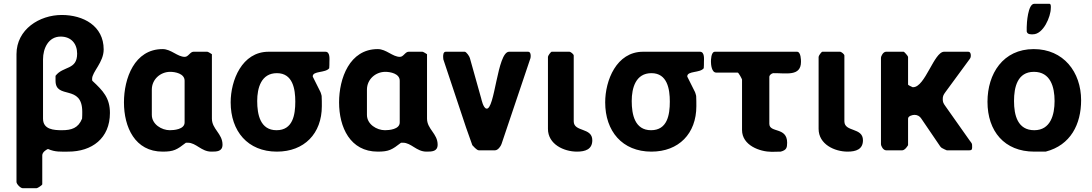

<svg xmlns="http://www.w3.org/2000/svg" viewBox="-20 -793 5762 1013"><path d="M203 180V27C203 11 221 -2 233 -7C272 10 300 7 340 7C465 7 560 -63 560 -197C560 -276 524 -314 467 -367C466 -368 466 -375 466 -377C466 -414 527 -464 527 -532C527 -657 419 -714 306 -714C188 -714 67 -638 67 -507V167C67 178 88 200 100 200H173C179 200 203 183 203 180ZM300 -600C355 -600 387 -563 387 -510C387 -422 313 -446 273 -393V-367C273 -266 414 -351 414 -203C414 -198 414 -172 413 -167C393 -117 357 -106 307 -106C265 -106 207 -109 207 -167V-480C207 -537 235 -600 300 -600Z M1074 -520H1001C983 -520 974 -493 955 -493C916 -493 883 -534 838 -534C689 -534 634 -379 634 -253C634 -122 692 7 838 7C897 7 913 -3 961 -40H971C1015 -40 1042 7 1095 7C1123 7 1154 7 1154 -30C1154 -88 1098 -112 1098 -167V-507C1095 -509 1078 -520 1074 -520ZM878 -414C904 -414 954 -405 954 -367V-147C954 -110 897 -106 876 -106C833 -106 781 -137 781 -187V-320C781 -375 827 -414 878 -414Z M1197 -253C1197 -101 1287 7 1441 7C1585 7 1678 -88 1678 -233C1678 -241 1678 -279 1677 -287C1677 -290 1672 -304 1671 -307L1631 -387C1631 -387 1630 -389 1630 -390C1630 -420 1697 -407 1717 -433C1718 -438 1718 -462 1718 -467C1718 -479 1723 -520 1697 -520H1397C1256 -520 1197 -368 1197 -253ZM1337 -260C1337 -329 1358 -407 1441 -407C1525 -407 1538 -323 1538 -257C1538 -187 1525 -106 1439 -106C1353 -106 1337 -189 1337 -260Z M2209 -520H2136C2118 -520 2109 -493 2090 -493C2051 -493 2018 -534 1973 -534C1824 -534 1769 -379 1769 -253C1769 -122 1827 7 1973 7C2032 7 2048 -3 2096 -40H2106C2150 -40 2177 7 2230 7C2258 7 2289 7 2289 -30C2289 -88 2233 -112 2233 -167V-507C2230 -509 2213 -520 2209 -520ZM2013 -414C2039 -414 2089 -405 2089 -367V-147C2089 -110 2032 -106 2011 -106C1968 -106 1916 -137 1916 -187V-320C1916 -375 1962 -414 2013 -414Z M2472 -27C2475 -24 2495 0 2506 0H2592C2607 0 2622 -21 2626 -33L2779 -487C2779 -487 2780 -495 2780 -497C2780 -505 2779 -520 2766 -520H2666C2603 -520 2591 -209 2546 -220C2529 -224 2520 -270 2519 -273C2510 -305 2468 -455 2459 -487C2457 -496 2440 -520 2432 -520H2332C2318 -520 2318 -501 2318 -493C2318 -491 2319 -482 2319 -480L2439 -120C2444 -106 2467 -41 2472 -27Z M3105 -53C3105 -122 3007 -95 3007 -153V-500C3007 -507 2991 -520 2984 -520H2891C2886 -520 2871 -499 2871 -493V-113C2871 -32 2955 7 3024 7C3068 7 3105 -5 3105 -53Z M3173 -253C3173 -101 3263 7 3417 7C3561 7 3654 -88 3654 -233C3654 -241 3654 -279 3653 -287C3653 -290 3648 -304 3647 -307L3607 -387C3607 -387 3606 -389 3606 -390C3606 -420 3673 -407 3693 -433C3694 -438 3694 -462 3694 -467C3694 -479 3699 -520 3673 -520H3373C3232 -520 3173 -368 3173 -253ZM3313 -260C3313 -329 3334 -407 3417 -407C3501 -407 3514 -323 3514 -257C3514 -187 3501 -106 3415 -106C3329 -106 3313 -189 3313 -260Z M3731 -467C3731 -454 3734 -410 3759 -410H3872C3877 -410 3895 -376 3895 -373V-107C3895 -26 3989 8 4052 8C4059 8 4092 7 4099 7C4129 -1 4133 -13 4133 -40C4133 -125 4039 -90 4039 -140V-387C4039 -397 4050 -405 4059 -407C4127 -408 4206 -388 4206 -467C4206 -475 4206 -520 4185 -520H3752C3731 -520 3731 -475 3731 -467Z M4533 -53C4533 -122 4435 -95 4435 -153V-500C4435 -507 4419 -520 4412 -520H4319C4314 -520 4299 -499 4299 -493V-113C4299 -32 4383 7 4452 7C4496 7 4533 -5 4533 -53Z M4771 -347V-493C4771 -497 4751 -520 4748 -520H4655C4640 -520 4628 -498 4628 -487V-33C4628 -22 4640 0 4655 0H4741C4748 0 4757 -8 4761 -13C4764 -17 4771 -26 4771 -27V-167C4771 -181 4794 -187 4805 -187C4820 -187 4833 -180 4841 -167L4941 -20L4948 -13C4955 -9 4973 0 4975 0H5095C5110 0 5109 -9 5109 -20C5109 -38 5108 -35 5095 -53C5076 -80 4987 -206 4968 -233C4957 -248 4954 -255 4954 -270C4954 -285 4957 -292 4968 -307L5095 -480C5101 -488 5102 -492 5102 -501C5102 -508 5100 -520 5088 -520H4961C4908 -520 4861 -333 4798 -333H4795C4792 -335 4771 -343 4771 -347Z M5190 -256C5190 -101 5279 7 5437 7H5497C5629 -27 5684 -138 5684 -264C5684 -413 5591 -534 5434 -534C5272 -534 5190 -404 5190 -256ZM5330 -260C5330 -333 5348 -414 5435 -414C5522 -414 5544 -335 5544 -260C5544 -188 5523 -106 5437 -106C5349 -106 5330 -185 5330 -260ZM5397 -627C5401 -610 5419 -612 5430 -612C5485 -612 5524 -706 5524 -749C5524 -749 5527 -773 5517 -773H5437C5403 -773 5397 -669 5397 -650Z"/></svg>

Font: Asimov Print
Style: C
Weight: 500
Designer: Google
Version: Version 2.000980: 2014